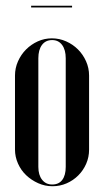

<svg xmlns="http://www.w3.org/2000/svg" viewBox="-20 -637 361 666"><path d="M160 -504Q186 -504 209.5 -493.5Q233 -483 250.5 -465.5Q268 -448 278.5 -424.5Q289 -401 289 -375V-118Q289 -92 279 -69Q269 -46 251.5 -28.5Q234 -11 211 -1Q188 9 162 9Q136 9 112.5 -1.5Q89 -12 71 -29Q53 -46 42.5 -69.5Q32 -93 32 -118V-375Q32 -401 42.5 -424.5Q53 -448 70.5 -465.5Q88 -483 111 -493.5Q134 -504 160 -504ZM161 -498Q138 -498 125.5 -481Q113 -464 113 -435V-58Q113 -30 126 -13.5Q139 3 161 3Q184 3 196 -13Q208 -29 208 -58V-435Q208 -464 195.5 -481Q183 -498 161 -498ZM230 -611H88V-617H230Z"/></svg>

Font: Moniqa SemBd Narrow Display
Style: Regular
Weight: 600
Width: 4
Designer: Rajesh Rajput
Foundry: Rajesh Rajput
Version: Version 1.000